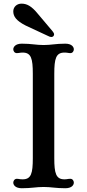

<svg xmlns="http://www.w3.org/2000/svg" viewBox="-20 -1004 468 1031"><path d="M51.3 -23.4C51.3 -11.7 61.5 6.8 97.2 6.8C149.9 6.8 172.9 0 214.4 0C254.4 0 278.8 6.8 330.6 6.8C366.7 6.8 376.5 -11.7 376.5 -23.4C376.5 -32.7 370.1 -43.9 357.9 -43.9C344.7 -43.9 340.3 -41 326.2 -41C280.3 -41 271.5 -73.7 271.5 -154.3V-607.9C271.5 -689 280.3 -721.7 326.2 -721.7C343.3 -721.7 346.2 -718.8 357.9 -718.8C370.1 -718.8 376.5 -729.5 376.5 -739.3C376.5 -750.5 366.7 -769.5 330.6 -769.5C278.8 -769.5 254.4 -762.2 214.4 -762.2C172.9 -762.2 149.9 -769.5 97.2 -769.5C61.5 -769.5 51.3 -750.5 51.3 -739.3C51.3 -729.5 58.1 -718.8 70.3 -718.8C82.5 -718.8 87.4 -721.7 101.6 -721.7C147.5 -721.7 156.2 -689.5 156.2 -607.9V-154.3C156.2 -73.2 147.5 -41 101.6 -41C84.5 -41 81.1 -43.9 70.3 -43.9C58.1 -43.9 51.3 -32.7 51.3 -23.4ZM255.4 -805.2C266.1 -805.2 270.5 -813.5 270.5 -819.3C270.5 -825.2 267.1 -829.6 261.7 -836.9L184.6 -928.2C148.4 -973.1 123 -984.4 95.2 -984.4C70.8 -984.4 51.3 -967.3 51.3 -942.9C51.3 -916 66.9 -892.6 118.2 -866.7L233.4 -813C245.1 -807.1 250.5 -805.2 255.4 -805.2Z"/></svg>

Font: Stoke
Style: Regular
Weight: 400
Designer: Nicole Fally
Foundry: Nicole Fally
Version: Version 1.002